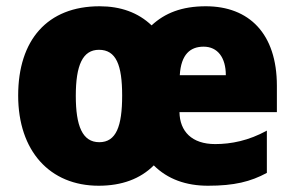

<svg xmlns="http://www.w3.org/2000/svg" viewBox="-20 -583 941 613"><path d="M637 -563C560 -563 506 -541 464 -502C421 -543 365 -563 298 -563C131 -563 38 -455 38 -278C38 -101 139 10 295 10C369 10 428 -12 471 -55C515 -11 574 10 644 10C728 10 780 -3 832 -31V-166C774 -134 718 -123 667 -123C592 -123 554 -164 553 -225H864V-309C864 -476 775 -563 637 -563ZM630 -434C675 -434 701 -399 701 -343H554C558 -410 588 -434 630 -434ZM296 -424C351 -424 370 -375 370 -278C370 -180 351 -129 297 -129C243 -129 222 -181 222 -277C222 -375 244 -424 296 -424Z"/></svg>

Font: Noto Sans Devanagari SemiCondensed Black
Style: Regular
Weight: 900
Width: 4
Designer: Jelle Bosma - Monotype Design Team
Foundry: Monotype Imaging Inc.
Version: Version 2.004